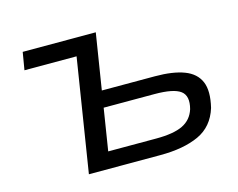

<svg xmlns="http://www.w3.org/2000/svg" viewBox="-98 -853 1241 1000"><g transform="rotate(-15 522.5 -352.5)"><path d="M265 0 362 -610H81L97 -705H491L443 -404H729Q826 -404 886.5 -381Q947 -358 968.5 -307Q990 -256 969 -169Q940 -75 858 -37.5Q776 0 650 0ZM393 -89H652Q746 -89 795.5 -113Q845 -137 862 -191Q880 -259 843 -287Q806 -315 703 -315H429Z"/></g></svg>

Font: Nunito Sans 7pt Expanded Medium
Style: Italic
Weight: 500
Width: 7
Italic angle: -9°
Designer: Vernon Adams
Foundry: Vernon Adams
Version: Version 3.101;gftools[0.9.27]